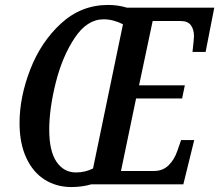

<svg xmlns="http://www.w3.org/2000/svg" viewBox="-20 -745 886 776"><path d="M59 -248Q59 -352 102 -463.5Q145 -575 226.5 -650Q308 -725 417 -725Q457 -725 493 -714H846L811 -535H758Q764 -589 764 -598Q764 -626 751.5 -643Q739 -660 711 -660H597L542 -400H727L716 -347H530L469 -54H603Q638 -54 661.5 -77Q685 -100 697 -136L712 -179H765L721 0H349Q311 11 269 11Q208 11 160.5 -19Q113 -49 86 -107.5Q59 -166 59 -248ZM356 -64 477 -647Q437 -667 399 -667Q332 -667 282 -592Q232 -517 205.5 -411.5Q179 -306 179 -221Q179 -134 208.5 -91Q238 -48 287 -48Q324 -48 356 -64Z"/></svg>

Font: Noto Serif CondSemiBold
Style: Italic
Weight: 600
Width: 3
Italic angle: -12°
Designer: Monotype Design Team
Foundry: Monotype Imaging Inc.
Version: Version 1.001